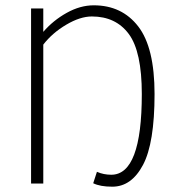

<svg xmlns="http://www.w3.org/2000/svg" viewBox="-20 -691 657 723"><path d="M403 12Q357 12 331 -1L345 -44Q370 -33 399 -33Q514 -33 514 -337Q514 -497 465 -563Q416 -629 326 -629Q282 -629 229.5 -598Q177 -567 143 -523V0H97V-659H143V-571Q180 -614 231 -642.5Q282 -671 333 -671Q439 -671 500.5 -591.5Q562 -512 562 -337Q562 -152 518.5 -70Q475 12 403 12Z"/></svg>

Font: Toshiba Sans Light
Style: Regular
Weight: 300
Designer: Paul D. Hunt
Foundry: Toshiba Corporation
Version: Version 2.020;PS 2.0;hotconv 1.0.86;makeotf.lib2.5.63406